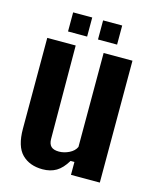

<svg xmlns="http://www.w3.org/2000/svg" viewBox="-114 -827 739 913"><g transform="rotate(15 255.5 -370.0)"><path d="M183.5 9.5Q119.5 9.5 81.8 -28.2Q44 -66 44 -153V-600H184L186 -141Q186 -116 198.2 -104Q210.5 -92 237 -92Q262 -92 287 -104.2Q312 -116.5 321.5 -137.5V-600H463.5V0H321.5V-63.5H302.5Q279 -24 250.5 -7.2Q222 9.5 183.5 9.5ZM279 -655V-749H373V-655ZM131.5 -655V-749H225.5V-655Z"/></g></svg>

Font: Big Shoulders Thin ExtraBold
Style: Regular
Weight: 800
Version: Version 2.002